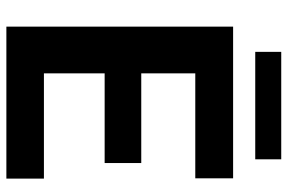

<svg xmlns="http://www.w3.org/2000/svg" viewBox="-170 -732 902 602"><g transform="rotate(90 281.0 -431.0)"><path d="M63.5 0ZM491.2 -308.1H210V-117.7H540V0H63.5V-710.9H539.1V-592.3H210V-422.9H491.2ZM479.5 -780.3H142.6V-861.8H479.5Z"/></g></svg>

Font: Roboto
Style: Bold
Weight: 700
Designer: Google
Version: Version 2.134; 2016; ttfautohint (v1.6)